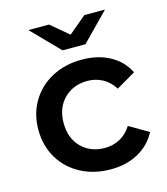

<svg xmlns="http://www.w3.org/2000/svg" viewBox="-112 -831 805 925"><g transform="rotate(-15 290.5 -368.5)"><path d="M38 -267Q38 -346 75 -408Q112 -470 177.5 -505Q243 -540 327 -540Q406 -540 465.5 -508Q525 -476 555 -416L459 -360Q436 -397 401.5 -415.5Q367 -434 326 -434Q256 -434 210 -388.5Q164 -343 164 -267Q164 -191 209.5 -145.5Q255 -100 326 -100Q367 -100 401.5 -118.5Q436 -137 459 -174L555 -118Q524 -58 464.5 -25.5Q405 7 327 7Q244 7 178 -28Q112 -63 75 -125.5Q38 -188 38 -267ZM498 -744 364 -607H250L116 -744H219L307 -670L395 -744Z"/></g></svg>

Font: APTA Sans SemiBold
Style: Bold
Weight: 600
Version: Version 7.200